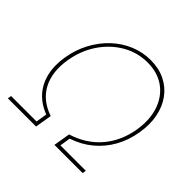

<svg xmlns="http://www.w3.org/2000/svg" viewBox="-180 -921 1105 1105"><g transform="rotate(45 373.0 -368.5)"><path d="M23.4 0 27.3 -22.5H234.4L245.6 -90.3Q184.1 -113.8 145 -157.2Q106 -200.7 91.6 -261.7Q77.1 -322.8 89.4 -398.4Q101.6 -472.2 134.5 -533.9Q167.5 -595.7 215.8 -641.4Q264.2 -687 324 -712.2Q383.8 -737.3 449.7 -737.3Q515.6 -737.3 567.1 -712.2Q618.7 -687 652.1 -641.4Q685.5 -595.7 697.8 -533.9Q710 -472.2 697.8 -398.4Q685.5 -322.8 650.9 -261Q616.2 -199.2 562.7 -155Q509.3 -110.8 439 -87.4L428.7 -22.5H635.7L631.8 0H402.3L419.4 -102.1Q525.4 -134.8 591.3 -211.7Q657.2 -288.6 675.3 -398.4Q690.4 -490.2 666 -561.8Q641.6 -633.3 585 -674.1Q528.3 -714.8 446.3 -714.8Q364.7 -714.8 294.2 -674.1Q223.6 -633.3 175.3 -561.8Q127 -490.2 111.8 -398.4Q93.8 -288.6 134 -211.7Q174.3 -134.8 270 -102.1L252.9 0Z"/></g></svg>

Font: Inter 16pt Thin
Style: Italic
Weight: 250
Italic angle: -9.3988°
Version: Version 4.001;git-66647c0bb